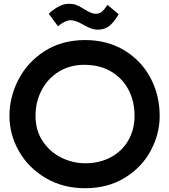

<svg xmlns="http://www.w3.org/2000/svg" viewBox="-20 -980 895 1016"><path d="M30 -367Q30 -467 78 -559.5Q126 -652 217 -710Q308 -768 430 -768Q549 -768 639 -713Q729 -658 777 -566.5Q825 -475 825 -367Q825 -271 777.5 -182.5Q730 -94 640 -39Q550 16 430 16Q314 16 222.5 -37.5Q131 -91 80.5 -179.5Q30 -268 30 -367ZM692 -367Q692 -444 660 -505Q628 -566 568 -601.5Q508 -637 426 -637Q351 -637 292.5 -601.5Q234 -566 201 -504Q168 -442 168 -367Q168 -289 206.5 -232Q245 -175 305.5 -145.5Q366 -116 431 -116Q506 -116 565.5 -147.5Q625 -179 658.5 -236.5Q692 -294 692 -367ZM352 -873Q340 -873 322 -864.5Q304 -856 287 -841L238 -907Q264 -932 291.5 -946Q319 -960 343 -960Q365 -960 381.5 -954.5Q398 -949 418 -936Q464 -907 484 -907Q506 -907 518.5 -917.5Q531 -928 549 -954L608 -905Q583 -862 558 -842.5Q533 -823 498 -823Q477 -823 456.5 -831.5Q436 -840 414 -853Q378 -873 352 -873Z"/></svg>

Font: Aoboshi One
Style: Regular
Weight: 400
Designer: IKIMOJI
Foundry: Natsumi Matsuba
Version: Version 1.000; ttfautohint (v1.8.3)